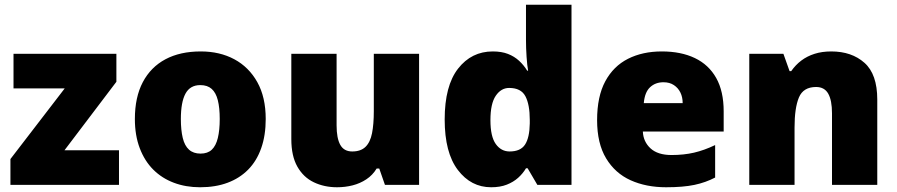

<svg xmlns="http://www.w3.org/2000/svg" viewBox="-20 -780 3785 810"><path d="M482 0H24V-109L253 -407H37V-553H471V-435L252 -146H482Z M1101 -278Q1101 -209 1082 -155Q1063 -101 1027 -64.5Q991 -28 940 -9Q889 10 824 10Q764 10 713.5 -9Q663 -28 626.5 -64.5Q590 -101 569.5 -155Q549 -209 549 -278Q549 -370 582.5 -433.5Q616 -497 678 -530Q740 -563 827 -563Q907 -563 968.5 -530Q1030 -497 1065.5 -433.5Q1101 -370 1101 -278ZM743 -278Q743 -231 751 -198Q759 -165 777.5 -148.5Q796 -132 826 -132Q856 -132 873.5 -148.5Q891 -165 899 -198Q907 -231 907 -278Q907 -325 899 -357Q891 -389 873 -405Q855 -421 825 -421Q782 -421 762.5 -385Q743 -349 743 -278Z M1748 -553V0H1604L1580 -69H1569Q1552 -41 1525.5 -23.5Q1499 -6 1467.5 2Q1436 10 1402 10Q1348 10 1304 -11Q1260 -32 1234.5 -77Q1209 -122 1209 -193V-553H1400V-251Q1400 -197 1415.5 -169Q1431 -141 1466 -141Q1502 -141 1522 -160.5Q1542 -180 1549.5 -218Q1557 -256 1557 -311V-553Z M2052 10Q1967 10 1911.5 -63Q1856 -136 1856 -276Q1856 -418 1912.5 -490.5Q1969 -563 2059 -563Q2096 -563 2123 -552.5Q2150 -542 2170 -523.5Q2190 -505 2204 -482H2208Q2204 -503 2201.5 -540Q2199 -577 2199 -612V-760H2391V0H2247L2206 -70H2199Q2186 -48 2166 -30Q2146 -12 2118 -1Q2090 10 2052 10ZM2130 -141Q2176 -141 2195 -170Q2214 -199 2215 -259V-274Q2215 -339 2196.5 -374Q2178 -409 2128 -409Q2094 -409 2071.5 -376Q2049 -343 2049 -273Q2049 -204 2071.5 -172.5Q2094 -141 2130 -141Z M2772 -563Q2853 -563 2911.5 -535Q2970 -507 3001.5 -451Q3033 -395 3033 -310V-225H2692Q2694 -182 2724.5 -154Q2755 -126 2813 -126Q2865 -126 2908 -136Q2951 -146 2997 -168V-31Q2957 -10 2909.5 0Q2862 10 2790 10Q2706 10 2640.5 -19.5Q2575 -49 2537 -112Q2499 -175 2499 -273Q2499 -373 2533.5 -437Q2568 -501 2629.5 -532Q2691 -563 2772 -563ZM2779 -433Q2745 -433 2722.5 -412Q2700 -391 2696 -345H2860Q2860 -370 2850.5 -389.5Q2841 -409 2823 -421Q2805 -433 2779 -433Z M3487 -563Q3573 -563 3627 -515Q3681 -467 3681 -360V0H3490V-302Q3490 -357 3474 -385Q3458 -413 3423 -413Q3369 -413 3350.5 -369Q3332 -325 3332 -242V0H3141V-553H3285L3311 -480H3318Q3336 -506 3360.5 -524.5Q3385 -543 3416.5 -553Q3448 -563 3487 -563Z"/></svg>

Font: Noto Sans Thai Black
Style: Regular
Weight: 900
Version: Version 2.001